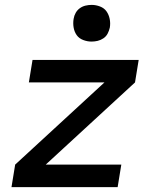

<svg xmlns="http://www.w3.org/2000/svg" viewBox="-20 -765 640 785"><path d="M27 0 42 -92 407 -428H98L113 -520H547L532 -428L167 -92H476L461 0ZM354 -595Q337 -595 320 -601.5Q303 -608 293.5 -621.5Q284 -635 281 -652.5Q278 -670 281 -688Q283 -701 289.5 -712.5Q296 -724 306.5 -731.5Q317 -739 329.5 -742Q342 -745 355 -745Q372 -745 389 -738.5Q406 -732 415.5 -718.5Q425 -705 428.5 -687.5Q432 -670 429 -652Q426 -639 420 -627.5Q414 -616 403 -608.5Q392 -601 379.5 -598Q367 -595 354 -595Z"/></svg>

Font: Iosevka Aile Semibold
Style: Italic
Weight: 600
Italic angle: -9°
Designer: Belleve Invis
Foundry: Belleve Invis
Version: Version 31.1.0; ttfautohint (v1.8.4)